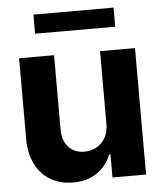

<svg xmlns="http://www.w3.org/2000/svg" viewBox="-53 -774 694 826"><g transform="rotate(-5 294.5 -361.0)"><path d="M393.9 -232V-545.9H544.9V0H399.8V-99.2H393.9Q375.6 -51.6 333 -22.1Q290.3 7.3 228.9 6.8Q174.1 6.8 132.5 -17.7Q90.9 -42.3 67.6 -88.3Q44.3 -134.4 44.3 -198V-545.9H195.3V-224.6Q195.3 -177 221.2 -148.8Q247.1 -120.6 290.2 -121.1Q317.4 -121.1 340.9 -133.6Q364.5 -146.1 379.2 -170.8Q393.9 -195.6 393.9 -232ZM468.2 -727.5V-645.1H122.1V-727.5Z"/></g></svg>

Font: Inter Tight
Style: Regular
Weight: 400
Designer: Rasmus Andersson
Foundry: rsms
Version: Version 3.002